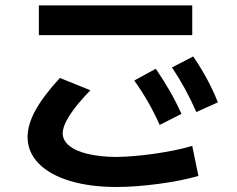

<svg xmlns="http://www.w3.org/2000/svg" viewBox="-20 -707 904 731"><path d="M85 -185.5Q85 -232.4 115 -287.1Q145 -341.8 208 -410.2L324.2 -363.3Q272.9 -311 245.8 -269Q218.8 -227.1 218.8 -199.2Q218.8 -172.4 243.7 -152.1Q268.6 -131.8 314.9 -120.8Q361.3 -109.9 423.8 -109.4Q487.8 -110.4 568.8 -121.8Q649.9 -133.3 711.9 -151.4L735.4 -37.1Q673.3 -19 585 -7.1Q496.6 4.9 423.8 4.9Q321.8 4.9 245.1 -18.6Q168.5 -42 126.7 -85.2Q85 -128.4 85 -185.5ZM127.9 -686.5H711.9V-573.2H127.9ZM491.2 -400.4 573.2 -445.3Q603.5 -400.4 627 -359.6Q650.4 -318.8 670.9 -273.4L587.9 -231.4Q567.4 -277.3 544.2 -317.9Q521 -358.4 491.2 -400.4ZM634.8 -450.2 715.8 -492.2Q746.1 -446.8 768.6 -405.3Q791 -363.8 809.6 -317.4L727.5 -280.3Q688 -371.1 634.8 -450.2Z"/></svg>

Font: Pretendard GOV
Style: Bold
Weight: 700
Designer: Base glyphs from Inter by Rasmus Andersson; Hangeul glyphs from Noto Sans CJK(Source Han Sans) by Jang Soo-young and Kan
Foundry: Kil Hyung-jin
Version: Version 1.309